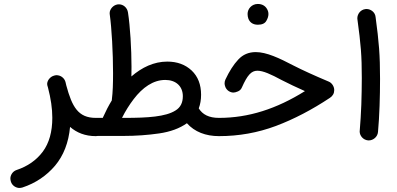

<svg xmlns="http://www.w3.org/2000/svg" viewBox="-20 -661 1999 966"><path d="M219.7 -226.1C220.2 -224.6 220.7 -222.7 221.2 -221.2C235.8 -165.5 243.2 -114.7 243.2 -68.4C243.2 2.4 227.1 59.1 195.3 102.1C163.1 145 119.1 175.8 63.5 194.3C43.5 200.7 32.2 220.7 32.2 236.8C32.2 241.7 33.2 247.1 34.7 252.4C41 274.4 62.5 284.7 77.6 284.7C82.5 284.7 87.9 283.7 93.3 282.2C159.2 260.3 213.4 223.6 256.8 172.9C299.8 121.6 325.2 56.6 332.5 -22.5C366.2 6.8 408.7 23.9 461.9 23.9H462.4C487.8 23.9 508.3 3.4 508.3 -22C508.3 -47.4 487.8 -67.9 462.4 -67.9H461.9C373.5 -67.9 342.8 -123 313.5 -231.4L309.6 -248C305.2 -265.1 290 -279.8 270.5 -282.2C269 -282.7 267.1 -282.7 265.1 -282.7C261.7 -282.7 257.8 -282.2 254.4 -281.2C229.5 -275.4 217.3 -252.9 217.3 -238.8C217.3 -234.4 218.3 -230.5 219.7 -226.1Z M417 -22.5C417 2.4 437 22.9 462.4 22.9H601.6C664.1 22.9 723.6 18.6 780.8 10.3C837.4 2 883.8 -15.1 920.4 -41C959 2.4 1015.1 23.9 1081.5 23.9H1082C1107.4 23.9 1127.9 3.4 1127.9 -22C1127.9 -47.4 1107.4 -67.9 1082 -67.9H1081.5C1030.8 -67.9 999 -85 980 -115.7C987.8 -136.2 991.7 -159.2 991.7 -184.1C991.7 -235.4 976.1 -275.9 944.3 -306.2C912.6 -335.9 871.6 -351.1 821.8 -351.1C753.9 -351.1 693.8 -321.8 641.1 -276.4C641.6 -292.5 641.6 -308.6 641.6 -325.7C641.6 -413.1 634.8 -528.8 624 -597.7C620.6 -622.6 600.1 -639.2 578.6 -639.2C576.2 -639.2 573.7 -639.2 571.3 -638.7C549.3 -635.3 531.7 -614.7 531.7 -594.7C531.7 -592.3 531.7 -590.3 532.2 -588.4C542 -519 548.8 -394.5 548.8 -293C548.8 -240.2 547.4 -195.8 543 -162.6C542.5 -160.2 542.5 -157.7 542.5 -155.8C526.4 -129.4 511.7 -101.1 498.5 -71.3C498 -69.8 497.6 -68.8 497.1 -67.9H462.4C437 -67.9 417 -47.9 417 -22.5ZM811.5 -258.8C864.7 -258.8 899.9 -227.5 899.9 -176.8C899.9 -144 887.7 -120.1 862.8 -105C813.5 -73.7 723.1 -67.9 607.9 -67.9H593.8C610.8 -102.1 630.9 -133.8 652.8 -162.6C697.3 -220.7 750.5 -258.8 811.5 -258.8Z M1266.6 -398.9C1231 -398.9 1201.7 -386.2 1178.7 -361.3C1155.3 -336.4 1133.8 -302.7 1114.3 -261.2C1111.3 -254.9 1109.9 -248 1109.9 -241.7C1109.9 -232.4 1113.8 -213.9 1130.9 -202.6C1138.7 -197.8 1146.5 -195.3 1154.8 -195.3C1160.2 -195.3 1168 -197.3 1177.2 -201.2C1186.5 -205.1 1193.4 -211.9 1197.3 -221.7C1224.1 -281.7 1243.7 -305.2 1274.9 -305.2C1303.7 -305.2 1342.8 -287.6 1397.9 -257.8C1432.6 -239.7 1470.7 -222.2 1514.2 -202.6C1371.1 -113.3 1231 -67.9 1082 -67.9C1056.6 -67.9 1035.6 -46.9 1035.6 -22C1035.6 2 1056.6 23.9 1082 23.9C1181.6 23.9 1276.9 6.8 1368.2 -27.3C1459 -61.5 1549.8 -108.9 1640.1 -168.9C1654.3 -178.2 1661.6 -191.4 1661.6 -208C1661.6 -225.6 1649.9 -244.1 1633.8 -250.5C1561 -281.2 1502 -308.1 1457 -331.1C1384.8 -368.7 1321.3 -398.9 1266.6 -398.9ZM1225.6 -590.8C1225.6 -582 1227.1 -574.2 1229.5 -567.4C1235.4 -551.3 1249.5 -536.6 1277.3 -536.6C1298.3 -536.6 1312.5 -543 1319.8 -555.7C1327.1 -567.9 1330.6 -579.6 1330.6 -590.3C1330.6 -600.6 1327.6 -609.4 1322.3 -617.7C1314 -631.3 1298.8 -641.1 1277.3 -641.1C1246.6 -641.1 1225.6 -616.7 1225.6 -590.8Z M1778.3 -563.5C1795.4 -438 1800.3 -382.8 1800.3 -268.6C1800.3 -225.1 1799.3 -180.7 1797.9 -134.3C1795.9 -87.9 1793.5 -44.4 1790 -4.4C1789.6 -2.9 1789.6 -1 1789.6 0.5C1789.6 21.5 1806.6 43 1832 45.4H1835.9C1857.4 45.4 1879.9 27.8 1881.8 2.9C1889.2 -77.6 1892.1 -175.8 1892.1 -264.2C1892.1 -385.3 1886.7 -448.7 1869.6 -575.7C1867.2 -600.6 1844.2 -615.7 1824.2 -615.7C1822.3 -615.7 1820.3 -615.7 1817.9 -615.2C1793 -611.8 1777.8 -589.8 1777.8 -568.8C1777.8 -567.4 1777.8 -565.4 1778.3 -563.5Z"/></svg>

Font: Mikhak Medium
Style: Regular
Weight: 500
Designer: Amin Abedi
Version: Version 3.2